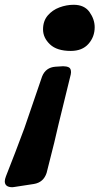

<svg xmlns="http://www.w3.org/2000/svg" viewBox="-135 -792 419 803"><path d="M161 -579Q103 -579 74 -606.5Q45 -634 45 -669Q45 -704 64.5 -727Q84 -750 113.5 -761Q143 -772 173 -772Q218 -772 239.5 -741.5Q261 -711 261 -678Q261 -638 235 -608.5Q209 -579 161 -579ZM-83 -9Q-115 -9 -115 -34Q-115 -42 -110 -55Q-70 -156 -33 -256L41 -472Q56 -510 97 -513L129 -515Q143 -515 152.5 -510.5Q162 -506 162 -490Q162 -485 161 -481Q160 -477 110 -273Q99 -221 60 -69Q47 -29 6.5 -22.5Q-34 -16 -75 -10Z"/></svg>

Font: Bangerz
Style: Bold
Weight: 700
Designer: vernon adams
Foundry: Vernon Adams
Version: Version 2.10;February 7, 2025;FontCreator 13.0.0.2683 64-bit